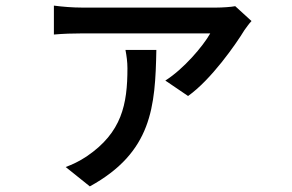

<svg xmlns="http://www.w3.org/2000/svg" viewBox="-20 -577 1040 684"><path d="M876 -502 818 -555C804 -552 770 -550 752 -550C706 -550 314 -550 271 -550C239 -550 202 -553 172 -557V-454C206 -457 239 -458 271 -458C314 -458 677 -458 729 -458C703 -412 634 -331 569 -290L650 -235C732 -293 820 -419 851 -470C857 -478 868 -494 876 -502ZM537 -399H427C431 -378 434 -356 434 -334C434 -205 414 -105 289 -20C262 -2 238 9 214 18L300 87C522 -35 533 -197 537 -399Z"/></svg>

Font: Noto Sans CJK HK Medium
Style: Regular
Weight: 500
Designer: Ryoko NISHIZUKA 西塚涼子 (kana, bopomofo & ideographs); Paul D. Hunt (Latin, Greek & Cyrillic); Sandoll Communications 산돌커뮤니
Foundry: Adobe
Version: Version 2.004;hotconv 1.0.118;makeotfexe 2.5.65603